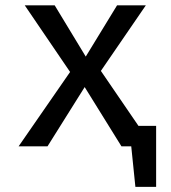

<svg xmlns="http://www.w3.org/2000/svg" viewBox="-20 -561 655 736"><path d="M162.1 0H51.3L248.7 -285.1L74.9 -540.5H189.7L308.7 -344.1L428.7 -540.5H539L366.7 -289.2L510.8 -78.5H578.5V155.4H499L483.1 0H445.6L304.6 -227.2Z"/></svg>

Font: Fira Code Retina
Style: Regular
Weight: 450
Monospace: yes
Designer: Carrois Corporate, Edenspiekermann AG, Nikita Prokopov
Foundry: Carrois Corporate, Edenspiekermann AG, Nikita Prokopov
Version: Version 6.002